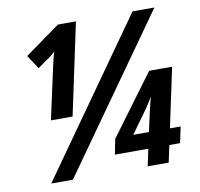

<svg xmlns="http://www.w3.org/2000/svg" viewBox="-79 -798 921 882"><g transform="rotate(-10 381.0 -357.0)"><path d="M90 0 595 -714H697L191 0ZM192 -529Q196 -549 200.5 -565.5Q205 -582 209 -595Q193 -580 183 -573L125 -532L83 -596L247 -714H331L240 -286H139ZM540 -1 557 -80H401L415 -151L623 -432H730L671 -155H721L705 -80H655L638 -1ZM500 -155H573L595 -254Q599 -271 602 -283.5Q605 -296 610 -314Q602 -301 593.5 -287Q585 -273 577 -262Z"/></g></svg>

Font: Noto Sans Condensed
Style: Bold Italic
Weight: 700
Width: 3
Italic angle: -12°
Designer: Monotype Design Team
Foundry: Monotype Imaging Inc.
Version: Version 2.013; ttfautohint (v1.8.4.7-5d5b)